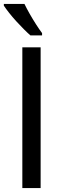

<svg xmlns="http://www.w3.org/2000/svg" viewBox="-42 -954 296 974"><path d="M71.3 0V-713.9H164.1V0ZM82 -934.1Q92.8 -911.6 108.6 -883.8Q124.5 -856 141.1 -830.1Q157.7 -804.2 171.4 -786.1V-774.4H112.3Q97.7 -787.1 78.6 -806.2Q59.6 -825.2 40 -846.7Q20.5 -868.2 4.2 -888.9Q-12.2 -909.7 -22.5 -925.3V-934.1Z"/></svg>

Font: Open Sans Condensed Medium
Style: Regular
Weight: 500
Width: 3
Designer: Monotype Design Team
Foundry: Monotype Imaging Inc.
Version: Version 3.000